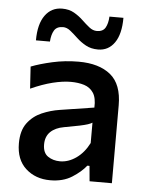

<svg xmlns="http://www.w3.org/2000/svg" viewBox="-53 -773 626 827"><g transform="rotate(5 260.0 -359.5)"><path d="M195 10.5Q131 10.5 89 -27.8Q47 -66 47 -136.5Q47 -191.5 71.2 -224Q95.5 -256.5 133 -272.8Q170.5 -289 210 -295L357.5 -318Q359.5 -359.5 345 -381.5Q330.5 -403.5 305 -411.5Q279.5 -419.5 247 -419.5Q212.5 -419.5 169 -408.8Q125.5 -398 74.5 -375L68.5 -470Q105.5 -484.5 160 -496.8Q214.5 -509 273 -509Q361.5 -509 411.2 -468.5Q461 -428 461 -336.5V0H364.5L358.5 -66H349Q327.5 -38.5 288.8 -14Q250 10.5 195 10.5ZM230 -74.5Q266 -74.5 299.8 -98.2Q333.5 -122 355 -164.5V-252.5Q348 -248 336 -244Q324 -240 300.5 -235Q277 -230 234.5 -222.5Q197.5 -216 176.5 -195.8Q155.5 -175.5 155.5 -141Q155.5 -104.5 177.8 -89.5Q200 -74.5 230 -74.5ZM351 -568.5Q320.5 -568.5 298 -581Q275.5 -593.5 258 -610Q240.5 -626.5 225 -639Q209.5 -651.5 193 -651.5Q166 -651.5 155 -633.2Q144 -615 142 -584.5H81.5Q81.5 -655 108.8 -692.8Q136 -730.5 182.5 -730.5Q212.5 -730.5 234.2 -718Q256 -705.5 273.2 -689Q290.5 -672.5 306.2 -660Q322 -647.5 339 -647.5Q365.5 -647.5 376 -665.8Q386.5 -684 388 -714H448.5Q448.5 -643.5 422.2 -606Q396 -568.5 351 -568.5Z"/></g></svg>

Font: Commissioner Medium
Style: Regular
Weight: 500
Designer: Kostas Bartsokas
Foundry: Kostas Bartsokas
Version: Version 1.000; ttfautohint (v1.8.3)